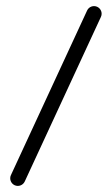

<svg xmlns="http://www.w3.org/2000/svg" viewBox="-20 -586 354 631"><path d="M299.5 -563.6C287 -569.4 272.1 -564 266.3 -551.5C182.9 -371.1 99.4 -190.8 15.9 -10.5C10.1 2 15.6 16.9 28.1 22.7C40.6 28.5 55.5 23 61.3 10.5C144.8 -169.8 228.2 -350.1 311.7 -530.5C317.5 -543 312 -557.8 299.5 -563.6Z"/></svg>

Font: FRB American Cursive Guidelines Arrows Semibold
Style: Italic
Weight: 600
Italic angle: -25°
Version: Version 2.0;Modular Font Editor K font №1